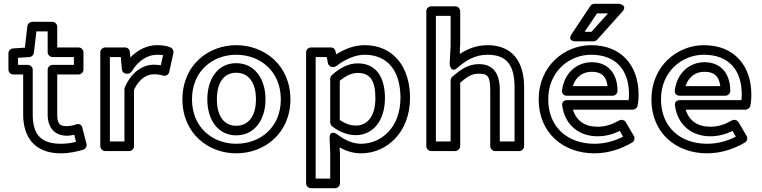

<svg xmlns="http://www.w3.org/2000/svg" viewBox="-20 -764 3983 1003"><path d="M151 -166V-400C151 -415 137 -425 126 -425H74V-462L134 -466C146 -467 156 -477 157 -488L170 -600H229V-491C229 -476 243 -466 254 -466H366V-425H254C239 -425 229 -411 229 -400V-166C229 -99 264 -55 330 -55C343 -55 358 -58 368 -60L377 -23C353 -17 327 -13 298 -13C187 -13 151 -69 151 -166ZM101 -166C101 -51 158 37 298 37C344 37 384 27 415 18C427 14 435 1 432 -12L410 -97C405 -118 387 -118 377 -114C365 -109 343 -105 329 -105C292 -105 279 -117 279 -166V-375H391C402 -375 416 -385 416 -400V-491C416 -502 406 -516 391 -516H279V-625C279 -636 269 -650 254 -650H148C137 -650 125 -641 123 -628L110 -515L48 -511C36 -510 24 -500 24 -486V-400C24 -389 34 -375 49 -375H101Z M554 -25V-466H611L617 -401C618 -388 630 -379 642 -379H647C656 -379 664 -385 668 -391C703 -449 753 -478 800 -478C814 -478 825 -477 832 -476L820 -423C807 -425 797 -426 783 -426C729 -426 669 -391 633 -310C632 -307 630 -303 630 -300V-25ZM504 0C504 11 514 25 529 25H656C667 25 680 15 680 0V-295C710 -358 752 -376 783 -376C804 -376 815 -374 833 -369C848 -365 861 -375 864 -388L886 -488C888 -498 883 -511 871 -516C851 -525 829 -528 800 -528C750 -528 701 -505 661 -464L658 -494C657 -506 647 -516 634 -516H529C518 -516 504 -506 504 -491Z M983 -245C983 -394 1092 -478 1214 -478C1337 -478 1447 -394 1447 -245C1447 -97 1338 -13 1214 -13C1092 -13 983 -97 983 -245ZM933 -245C933 -67 1068 37 1214 37C1361 37 1497 -67 1497 -245C1497 -424 1361 -528 1214 -528C1068 -528 933 -424 933 -245ZM1063 -245C1063 -140 1117 -57 1214 -57C1311 -57 1367 -140 1367 -245C1367 -351 1311 -434 1214 -434C1117 -434 1063 -351 1063 -245ZM1113 -245C1113 -337 1153 -384 1214 -384C1275 -384 1317 -337 1317 -245C1317 -154 1275 -107 1214 -107C1153 -107 1113 -154 1113 -245Z M1702 -41 1705 41V169H1629V-466H1687L1693 -435C1695 -423 1706 -414 1717 -414H1722C1728 -414 1733 -416 1737 -419C1779 -452 1834 -478 1885 -478C2003 -478 2072 -396 2072 -253C2072 -97 1971 -13 1866 -13C1826 -13 1783 -30 1742 -62C1742 -62 1700 -91 1702 -41ZM1754 6C1789 26 1827 37 1866 37C2001 37 2122 -73 2122 -253C2122 -414 2035 -528 1885 -528C1830 -528 1780 -508 1736 -480L1733 -495C1731 -506 1722 -516 1709 -516H1604C1593 -516 1579 -506 1579 -491V194C1579 205 1589 219 1604 219H1731C1742 219 1756 209 1756 194V39ZM1715 -104C1758 -71 1801 -58 1839 -58C1928 -58 1991 -133 1991 -252C1991 -355 1949 -433 1849 -433C1801 -433 1758 -411 1714 -372C1709 -367 1705 -360 1705 -353V-124C1705 -116 1710 -108 1715 -104ZM1755 -137V-342C1790 -371 1820 -383 1849 -383C1912 -383 1941 -345 1941 -252C1941 -149 1893 -108 1839 -108C1815 -108 1788 -115 1755 -137Z M2257 -25V-681H2334V-525L2329 -430C2329 -430 2333 -378 2370 -410C2413 -448 2462 -478 2527 -478C2627 -478 2668 -424 2668 -308V-25H2591V-293C2591 -380 2557 -429 2482 -429C2426 -429 2387 -402 2342 -362C2337 -357 2334 -350 2334 -343V-25ZM2207 0C2207 11 2217 25 2232 25H2358C2369 25 2384 15 2384 0V-332C2423 -366 2446 -379 2482 -379C2526 -379 2541 -368 2541 -293V0C2541 11 2551 25 2566 25H2693C2704 25 2718 15 2718 0V-308C2718 -440 2658 -528 2527 -528C2469 -528 2421 -508 2382 -482L2383 -523L2384 -524V-706C2384 -717 2374 -731 2359 -731H2232C2221 -731 2207 -721 2207 -706Z M2844 -245C2844 -391 2954 -478 3068 -478C3200 -478 3266 -396 3266 -270C3266 -260 3265 -249 3264 -241H2942C2932 -241 2914 -235 2917 -213C2930 -112 3004 -52 3102 -52C3144 -52 3183 -63 3218 -80L3235 -50C3190 -27 3139 -13 3085 -13C2947 -13 2844 -98 2844 -245ZM2794 -245C2794 -68 2924 37 3085 37C3159 37 3228 13 3283 -20C3294 -26 3298 -42 3291 -54L3249 -126C3243 -136 3227 -142 3215 -135C3178 -114 3143 -102 3102 -102C3035 -102 2991 -133 2973 -191H3285C3294 -191 3307 -198 3310 -209C3314 -225 3316 -246 3316 -270C3316 -418 3229 -528 3068 -528C2929 -528 2794 -419 2794 -245ZM2941 -264H3181C3196 -264 3206 -278 3206 -289C3206 -376 3160 -439 3071 -439C2995 -439 2928 -385 2916 -292C2915 -282 2919 -264 2941 -264ZM2972 -314C2989 -365 3026 -389 3071 -389C3123 -389 3147 -365 3154 -314ZM3156 -694 3070 -598H3034L3099 -694ZM3230 -702C3263 -739 3212 -744 3212 -744H3085C3077 -744 3069 -740 3064 -733L2967 -587C2940 -547 2987 -548 2987 -548H3081C3087 -548 3094 -551 3099 -556Z M3433 -245C3433 -391 3543 -478 3657 -478C3789 -478 3855 -396 3855 -270C3855 -260 3854 -249 3853 -241H3531C3521 -241 3503 -235 3506 -213C3519 -112 3593 -52 3691 -52C3733 -52 3772 -63 3807 -80L3824 -50C3779 -27 3728 -13 3674 -13C3536 -13 3433 -98 3433 -245ZM3383 -245C3383 -68 3513 37 3674 37C3748 37 3817 13 3872 -20C3883 -26 3887 -42 3880 -54L3838 -126C3832 -136 3816 -142 3804 -135C3767 -114 3732 -102 3691 -102C3624 -102 3580 -133 3562 -191H3874C3883 -191 3896 -198 3899 -209C3903 -225 3905 -246 3905 -270C3905 -418 3818 -528 3657 -528C3518 -528 3383 -419 3383 -245ZM3530 -264H3770C3785 -264 3795 -278 3795 -289C3795 -376 3749 -439 3660 -439C3584 -439 3517 -385 3505 -292C3504 -282 3508 -264 3530 -264ZM3561 -314C3578 -365 3615 -389 3660 -389C3712 -389 3736 -365 3743 -314Z"/></svg>

Font: Falling Sky
Style: ExtOu
Weight: 400
Designer: Paul D. Hunt
Foundry: Adobe Systems Incorporated
Version: Version 1.02